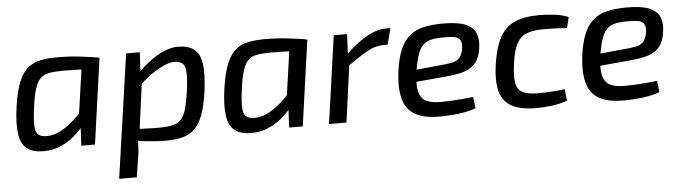

<svg xmlns="http://www.w3.org/2000/svg" viewBox="-45 -681 3783 1064"><g transform="rotate(-5 1846.5 -149.5)"><path d="M300 -500Q326 -500 356 -498.5Q386 -497 416.5 -493.5Q447 -490 476.5 -486Q506 -482 530 -477L480 -419Q428 -421 386.5 -422Q345 -423 321 -423Q274 -423 243.5 -417Q213 -411 195 -392.5Q177 -374 165.5 -338.5Q154 -303 146 -245Q136 -174 137 -136Q138 -98 153.5 -84Q169 -70 201 -70Q236 -70 270 -86Q304 -102 340.5 -132.5Q377 -163 415 -205L434 -162Q410 -114 371 -75Q332 -36 283 -12Q234 12 177 12Q118 12 85 -13Q52 -38 43.5 -96Q35 -154 49 -250Q61 -333 81.5 -383Q102 -433 132.5 -458.5Q163 -484 204.5 -492Q246 -500 300 -500ZM433 -478 530 -477 463 0H387L393 -114L382 -123Z M966 -500Q1023 -500 1056 -476Q1089 -452 1097.5 -395Q1106 -338 1093 -238Q1081 -156 1061.5 -106Q1042 -56 1012.5 -30.5Q983 -5 944 4Q905 13 855 13Q831 13 802 11Q773 9 743.5 6Q714 3 686 -2Q658 -7 635 -13L657 -67Q711 -65 753.5 -63.5Q796 -62 820 -62Q868 -62 898.5 -68.5Q929 -75 947 -94Q965 -113 975.5 -148.5Q986 -184 995 -243Q1005 -314 1003.5 -352Q1002 -390 986.5 -404Q971 -418 940 -418Q916 -418 881 -402.5Q846 -387 806 -358.5Q766 -330 727 -290L709 -333Q727 -361 756.5 -390Q786 -419 821.5 -444Q857 -469 894.5 -484.5Q932 -500 966 -500ZM755 -488 749 -377 758 -368 712 -25 703 -8Q702 18 701 41.5Q700 65 695 93L678 201H580L679 -488Z M1456 -500Q1482 -500 1512 -498.5Q1542 -497 1572.5 -493.5Q1603 -490 1632.5 -486Q1662 -482 1686 -477L1636 -419Q1584 -421 1542.5 -422Q1501 -423 1477 -423Q1430 -423 1399.5 -417Q1369 -411 1351 -392.5Q1333 -374 1321.5 -338.5Q1310 -303 1302 -245Q1292 -174 1293 -136Q1294 -98 1309.5 -84Q1325 -70 1357 -70Q1392 -70 1426 -86Q1460 -102 1496.5 -132.5Q1533 -163 1571 -205L1590 -162Q1566 -114 1527 -75Q1488 -36 1439 -12Q1390 12 1333 12Q1274 12 1241 -13Q1208 -38 1199.5 -96Q1191 -154 1205 -250Q1217 -333 1237.5 -383Q1258 -433 1288.5 -458.5Q1319 -484 1360.5 -492Q1402 -500 1456 -500ZM1589 -478 1686 -477 1619 0H1543L1549 -114L1538 -123Z M1908 -488 1902 -357 1909 -343 1862 0H1765L1834 -488ZM2150 -500 2127 -410H2100Q2058 -410 2012 -384Q1966 -358 1898 -310L1894 -371Q1956 -433 2014.5 -466.5Q2073 -500 2124 -500Z M2443 -500Q2523 -500 2566 -482.5Q2609 -465 2624 -429.5Q2639 -394 2630 -342Q2623 -295 2601 -267Q2579 -239 2540.5 -225.5Q2502 -212 2443 -207L2203 -185L2212 -252L2437 -274Q2469 -277 2488.5 -284Q2508 -291 2519.5 -307Q2531 -323 2536 -350Q2541 -384 2531 -400Q2521 -416 2496.5 -420Q2472 -424 2433 -423Q2395 -423 2368.5 -416.5Q2342 -410 2324 -392Q2306 -374 2294.5 -341Q2283 -308 2274 -255Q2262 -177 2272.5 -136.5Q2283 -96 2313 -82Q2343 -68 2392 -68Q2419 -68 2451 -69.5Q2483 -71 2515 -74Q2547 -77 2574 -80L2581 -17Q2555 -6 2518.5 0.5Q2482 7 2445 9.5Q2408 12 2378 12Q2291 12 2242.5 -16.5Q2194 -45 2178 -104.5Q2162 -164 2173 -255Q2183 -328 2202.5 -375.5Q2222 -423 2254 -450.5Q2286 -478 2332.5 -489Q2379 -500 2443 -500Z M2978 -500Q3015 -500 3060 -495Q3105 -490 3140 -475L3125 -415Q3091 -418 3053.5 -419Q3016 -420 2993 -420Q2936 -420 2900 -405.5Q2864 -391 2844 -352.5Q2824 -314 2815 -241Q2805 -169 2813.5 -132.5Q2822 -96 2851.5 -82.5Q2881 -69 2935 -69Q2951 -69 2976 -70Q3001 -71 3029 -73Q3057 -75 3083 -79L3090 -14Q3051 0 3005.5 6Q2960 12 2918 12Q2833 12 2783 -14Q2733 -40 2717 -97.5Q2701 -155 2714 -248Q2728 -341 2757.5 -396.5Q2787 -452 2840.5 -476Q2894 -500 2978 -500Z M3466 -500Q3546 -500 3589 -482.5Q3632 -465 3647 -429.5Q3662 -394 3653 -342Q3646 -295 3624 -267Q3602 -239 3563.5 -225.5Q3525 -212 3466 -207L3226 -185L3235 -252L3460 -274Q3492 -277 3511.5 -284Q3531 -291 3542.5 -307Q3554 -323 3559 -350Q3564 -384 3554 -400Q3544 -416 3519.5 -420Q3495 -424 3456 -423Q3418 -423 3391.5 -416.5Q3365 -410 3347 -392Q3329 -374 3317.5 -341Q3306 -308 3297 -255Q3285 -177 3295.5 -136.5Q3306 -96 3336 -82Q3366 -68 3415 -68Q3442 -68 3474 -69.5Q3506 -71 3538 -74Q3570 -77 3597 -80L3604 -17Q3578 -6 3541.5 0.5Q3505 7 3468 9.5Q3431 12 3401 12Q3314 12 3265.5 -16.5Q3217 -45 3201 -104.5Q3185 -164 3196 -255Q3206 -328 3225.5 -375.5Q3245 -423 3277 -450.5Q3309 -478 3355.5 -489Q3402 -500 3466 -500Z"/></g></svg>

Font: Exo 2 Medium
Style: Italic
Weight: 500
Italic angle: -8°
Designer: Natanael Gama
Foundry: Natanael Gama
Version: Version 2.010